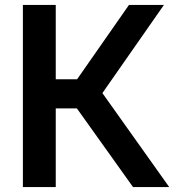

<svg xmlns="http://www.w3.org/2000/svg" viewBox="-20 -760 708 780"><path d="M520.5 0 251 -377.5 504 -740H646L382.5 -362.5L384.5 -398L667.5 0ZM73 0V-740H206.5V0ZM187.5 -319.5V-438H305.5V-319.5Z"/></svg>

Font: Encode Sans SC Condensed Thin SemiBold
Style: Regular
Weight: 600
Version: Version 3.002